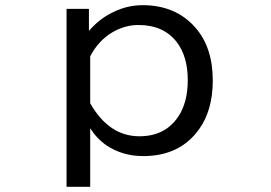

<svg xmlns="http://www.w3.org/2000/svg" viewBox="-20 -599 1040 738"><path d="M321.8 -564.9V-480Q359.4 -524.4 409.7 -549.8Q466.8 -579.1 527.8 -579.1Q654.8 -579.1 730 -494.1Q797.9 -417.5 797.9 -289.6Q797.9 -175.8 745.1 -102.1Q671.4 1 530.3 1Q451.2 1 389.6 -40Q352.1 -65.9 326.7 -106V119.1H235.8V-564.9ZM326.7 -202.1Q398.9 -75.2 515.6 -75.2Q614.3 -75.2 664.6 -149.9Q701.7 -204.6 701.7 -291Q701.7 -382.3 659.2 -437.5Q608.4 -502.9 512.2 -502.9Q459.5 -502.9 411.6 -474.6Q358.9 -443.4 326.7 -382.8Z"/></svg>

Font: FORM UDPGothic
Style: Regular
Weight: 400
Foundry: Pronama LLC
Version: Version 1.05101